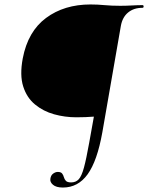

<svg xmlns="http://www.w3.org/2000/svg" viewBox="-20 -648 664 861"><path d="M262 193Q232 193 217.5 180.5Q203 168 206 153Q208 138 218.5 130.5Q229 123 239 123Q253 123 258.5 130Q264 137 266.5 146.5Q269 156 275.5 163Q282 170 299 170Q320 170 333 156Q346 142 356.5 103.5Q367 65 380 -8L401 -125Q365 -122 322 -122Q271 -122 222.5 -135.5Q174 -149 137 -179.5Q100 -210 84 -260.5Q68 -311 82 -386Q105 -507 186.5 -567.5Q268 -628 386 -628Q417 -628 448.5 -625Q480 -622 519 -622Q545 -622 571 -623.5Q597 -625 619 -625Q624 -625 624 -619Q624 -613 619 -613Q580 -613 554.5 -592Q529 -571 522 -532L439 -55Q416 74 373 133.5Q330 193 262 193Z"/></svg>

Font: Cormorant Garamond Light
Style: Italic
Weight: 300
Italic angle: -10°
Designer: Christian Thalmann (Catharsis Fonts)
Foundry: Catharsis Fonts
Version: Version 4.001